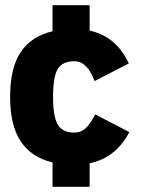

<svg xmlns="http://www.w3.org/2000/svg" viewBox="-20 -720 610 740"><path d="M182.5 0V-94Q102 -113 60.5 -174.2Q19 -235.5 19 -347Q19 -459.5 60.5 -520.2Q102 -581 182.5 -599.5V-700H325.5V-602Q428 -580 476.5 -475.5L344.5 -407.5Q316.5 -484 266.5 -484Q221 -484 202.8 -454.5Q184.5 -425 184.5 -347Q184.5 -270 202.8 -239.5Q221 -209 266.5 -209Q281.5 -209 294 -214.8Q306.5 -220.5 316.5 -232.2Q326.5 -244 332.5 -253.5Q338.5 -263 347 -279L478.5 -211Q427.5 -112.5 325.5 -90.5V0Z"/></svg>

Font: League Mono Narrow ExtraBold
Style: Regular
Weight: 800
Width: 3
Designer: Tyler Finck
Foundry: The League of Moveable Type / Tyler Finck
Version: Version 2.210